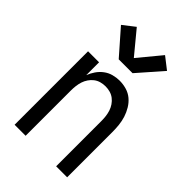

<svg xmlns="http://www.w3.org/2000/svg" viewBox="-230 -870 961 961"><g transform="rotate(45 250.0 -389.5)"><path d="M64 0V-520H142V-429Q150 -450 163 -469Q176 -488 194.5 -502Q213 -516 235.5 -522Q258 -528 280 -528Q305 -528 329 -521Q353 -514 371.5 -498.5Q390 -483 403 -461.5Q416 -440 423.5 -416.5Q431 -393 433.5 -368.5Q436 -344 436 -320V0H358V-320Q358 -337 356 -353.5Q354 -370 349 -385.5Q344 -401 334.5 -415Q325 -429 312 -439Q299 -449 283 -453.5Q267 -458 250 -458Q233 -458 217 -453.5Q201 -449 188 -439Q175 -429 165.5 -415Q156 -401 151 -385.5Q146 -370 144 -353.5Q142 -337 142 -320V0ZM201 -600 87 -730 150 -779 250 -658 350 -779 413 -730 299 -600Z"/></g></svg>

Font: Iosevka www.saffi
Style: Regular
Weight: 400
Monospace: yes
Designer: Belleve Invis
Foundry: Belleve Invis
Version: Version 22.0.2; ttfautohint (v1.8.3)